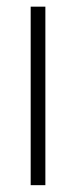

<svg xmlns="http://www.w3.org/2000/svg" viewBox="-20 -542 223 562"><path d="M69.8 0V-522.5H112.8V0Z"/></svg>

Font: Inter 28pt ExtraLight
Style: Regular
Weight: 250
Designer: Rasmus Andersson
Foundry: rsms
Version: Version 4.001;git-66647c0bb